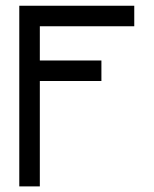

<svg xmlns="http://www.w3.org/2000/svg" viewBox="-20 -665 548 685"><path d="M122.1 0H48.8V-644.5H459V-571.3H122.1V-449.2H341.8V-376H122.1Z"/></svg>

Font: Catrinity
Style: Regular
Weight: 400
Designer: Alexander Lange
Foundry: High-Logic / Made with FontCreator
Version: Version 2.090;May 20, 2024;FontCreator 15.0.0.2974 64-bit